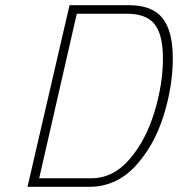

<svg xmlns="http://www.w3.org/2000/svg" viewBox="-20 -720 686 740"><path d="M248 -700H476Q567 -700 606.5 -650Q646 -600 646 -495Q646 -386 609.5 -271Q573 -156 500 -78Q427 0 323 0H86ZM332 -33Q416 -33 479 -106Q542 -179 575 -287.5Q608 -396 608 -495Q608 -585 576.5 -626Q545 -667 469 -667H276L131 -33Z"/></svg>

Font: Cairo ExtraLight
Style: Italic
Weight: 275
Italic angle: -13°
Designer: Mohamed Gaber, Accademia di Belle Arti di Urbino and others
Foundry: Kief Type Foundry, Accademia di Belle Arti di Urbino and others
Version: Version 3.011